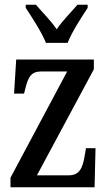

<svg xmlns="http://www.w3.org/2000/svg" viewBox="-20 -786 455 806"><path d="M173 -606H264C281 -651 323 -715 348 -753V-766H305C278 -734 242 -699 218 -663C194 -699 158 -734 131 -766H88V-753C113 -715 155 -651 173 -606ZM24 0H377L381 -164H341L336 -135C327 -76 311 -50 268 -50H135L374 -495V-536H48L39 -393H81L85 -409C98 -462 109 -486 154 -486H262L24 -40Z"/></svg>

Font: Noto Serif Devanagari ExtraCondensed Medium
Style: Regular
Weight: 500
Width: 2
Designer: Universal Thirst, Indian Type Foundry and the Monotype Design Team
Foundry: Monotype Imaging Inc.
Version: Version 2.004